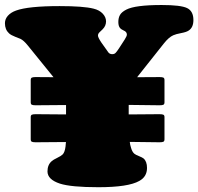

<svg xmlns="http://www.w3.org/2000/svg" viewBox="-20 -742 804 778"><path d="M462.4 -546.4 485.4 -582Q494.1 -595.7 494.1 -601.6Q494.1 -610.4 486.3 -615.7Q485.4 -616.7 478 -620.1Q470.7 -623.5 466.8 -627.9Q459.5 -636.2 459.5 -652.8Q459.5 -669.9 466.3 -681.6Q473.1 -693.4 491.5 -702.9Q509.8 -712.4 545.2 -717Q580.6 -721.7 634.8 -721.7Q712.9 -721.7 738.3 -709.2Q763.7 -696.8 763.7 -660.6Q763.7 -629.9 743.7 -617.7Q734.9 -611.8 713.9 -607.9Q692.9 -604 682.1 -599.1Q664.1 -591.3 644 -565.9L535.6 -429.2Q559.1 -429.2 589.6 -429.4Q620.1 -429.7 626.5 -429.7Q637.7 -429.7 642.1 -427.5Q646.5 -425.3 646.5 -417.5V-327.6Q646.5 -319.8 642.1 -317.6Q637.7 -315.4 626.5 -315.4Q586.9 -315.4 501.5 -316.9V-278.3Q615.7 -279.3 626.5 -279.3Q637.7 -279.3 642.1 -277.1Q646.5 -274.9 646.5 -267.6V-177.7Q646.5 -169.9 642.1 -167.7Q637.7 -165.5 626.5 -165.5Q588.9 -165.5 505.9 -167Q506.8 -156.2 510.7 -144Q515.6 -126 524.9 -118.7Q529.8 -114.7 543.2 -109.4Q556.6 -104 561.5 -100.1Q575.7 -87.9 575.7 -61.5Q575.7 -25.9 544.4 -8.8Q500 16.6 378.4 16.6Q268.1 16.6 222.7 2Q172.4 -14.6 172.4 -47.4Q172.4 -74.2 189.5 -88.9Q195.8 -94.7 211.7 -102.3Q227.5 -109.9 233.9 -116.2Q242.7 -125 245.6 -148.9Q247.1 -165 247.1 -166.5Q138.7 -165.5 124.5 -165.5Q113.3 -165.5 108.9 -167.7Q104.5 -169.9 104.5 -177.7V-267.6Q104.5 -274.9 108.9 -277.1Q113.3 -279.3 124.5 -279.3Q139.2 -279.3 247.6 -278.3V-316.4Q138.2 -315.4 124.5 -315.4Q113.3 -315.4 108.9 -317.6Q104.5 -319.8 104.5 -327.6V-417.5Q104.5 -425.3 108.9 -427.5Q113.3 -429.7 124.5 -429.7Q164.6 -429.7 196.8 -429.2L92.3 -558.1Q76.2 -578.1 63 -584.5Q62 -585 43.2 -592.3Q24.4 -599.6 16.6 -606.9Q0 -622.1 0 -647.9Q0 -665 12.2 -678.5Q24.4 -691.9 44.9 -699.2Q94.2 -717.3 221.7 -717.3Q317.9 -717.3 358.9 -707Q382.8 -701.2 396.2 -686.8Q409.7 -672.4 409.7 -655.3Q409.7 -637.2 396 -623.5Q386.7 -615.2 382.8 -610.8Q377 -605 377 -597.7Q377 -590.3 390.6 -569.8L419.4 -529.3Q424.8 -522.5 435.1 -522.5Q442.9 -522.5 448 -527.3Q453.1 -532.2 462.4 -546.4Z"/></svg>

Font: Cooper* Black
Style: Regular
Weight: 900
Designer: Owen Earl
Foundry: indestructible type*
Version: Version 0.001